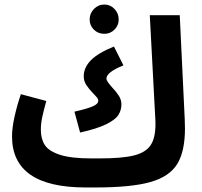

<svg xmlns="http://www.w3.org/2000/svg" viewBox="-20 -805 888 846"><path d="M795 -239Q795 -138 761 -82.5Q727 -27 643 -3Q559 21 401 21H357Q33 21 33 -204Q33 -242 44.5 -293Q56 -344 72 -390L184 -360Q173 -320 166.5 -291Q160 -262 160 -233Q160 -193 177.5 -166Q195 -139 244 -123Q293 -107 382 -107H418Q518 -107 570 -120Q622 -133 643.5 -165Q665 -197 665 -258Q665 -277 664 -287L640 -738H772L794 -279Q795 -265 795 -239ZM413 -361Q413 -368 407.5 -375Q402 -382 390 -394Q371 -414 360 -431Q349 -448 349 -469Q349 -507 380 -539Q411 -571 482 -600L524 -517Q449 -487 449 -459Q449 -452 456.5 -441.5Q464 -431 474 -420Q493 -400 504 -382.5Q515 -365 515 -345Q515 -320 502 -299Q489 -278 449 -258Q409 -238 333 -221L308 -313Q365 -326 389 -336.5Q413 -347 413 -361ZM375 -719Q375 -746 394 -765.5Q413 -785 440 -785Q466 -785 484.5 -765.5Q503 -746 503 -719Q503 -693 484.5 -674.5Q466 -656 440 -656Q412 -656 393.5 -674.5Q375 -693 375 -719Z"/></svg>

Font: Noto Sans Arabic Cond
Style: Bold
Weight: 700
Width: 3
Designer: Nadine Chahine
Foundry: Monotype Imaging Inc.
Version: Version 1.001